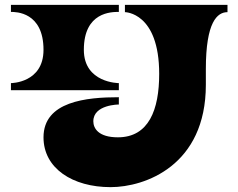

<svg xmlns="http://www.w3.org/2000/svg" viewBox="-20 -720 981 790"><path d="M25 -671C45 -671 159 -671 159 -515C159 -378 25 -378 25 -378V-349H469V-378C469 -378 325 -378 325 -515C325 -671 439 -671 469 -671V-700H25ZM469 -320C336 -320 159 -303 159 -155C159 -27 279 50 435 50C577 50 827 -39 827 -371V-436C827 -630 874 -670 916 -670V-700H494V-670C494 -670 635 -670 635 -416C635 -268 592 -155 465 -155C385 -155 364 -192 364 -221C364 -290 469 -290 469 -290Z"/></svg>

Font: Ouroboros
Style: Regular
Weight: 400
Designer: Ariel Martín Pérez
Foundry: Velvetyne Type Foundry
Version: Version 2.001;hotconv 1.0.109;makeotfexe 2.5.65596